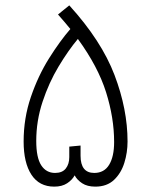

<svg xmlns="http://www.w3.org/2000/svg" viewBox="-20 -695 563 715"><path d="M182 0Q126 0 97 -44.5Q68 -89 68 -168Q68 -255 95 -334Q122 -413 162.5 -477.5Q203 -542 242 -587Q220 -614 196 -641L238 -675Q358 -543 406.5 -415.5Q455 -288 455 -168Q455 -127 443 -88.5Q431 -50 404.5 -25Q378 0 335 0Q305 0 286 -12.5Q267 -25 258 -42Q249 -25 230 -12.5Q211 0 182 0ZM280 -115Q280 -51 331 -51Q368 -51 386.5 -81.5Q405 -112 405 -166Q405 -256 375 -351.5Q345 -447 270 -550Q234 -507 198 -447Q162 -387 138.5 -316Q115 -245 115 -170Q115 -108 133.5 -79.5Q152 -51 185 -51Q212 -51 225 -67.5Q238 -84 238 -110V-149L280 -153Z"/></svg>

Font: Noto Sans Arabic UI Lt
Style: Regular
Weight: 300
Designer: Monotype Design Team, Nadine Chahine and Nizar Qandah
Foundry: Monotype Imaging Inc.
Version: Version 2.010; ttfautohint (v1.8.4.7-5d5b)